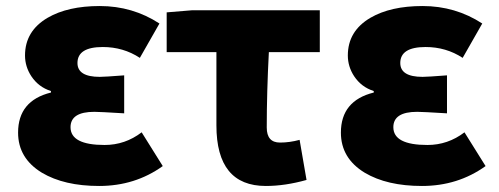

<svg xmlns="http://www.w3.org/2000/svg" viewBox="-20 -603 1654 637"><path d="M119 -30Q40 -78 40 -163Q40 -269 149 -296V-301Q108 -314 84 -350Q63 -382 63 -419Q63 -500 138 -544Q205 -583 311 -583Q420 -583 509 -525L444 -411Q389 -447 321 -447Q237 -447 237 -394Q237 -348 311 -348Q327 -348 392 -353V-227Q310 -232 293 -232Q214 -232 214 -181Q214 -122 327 -122Q395 -122 450 -164L520 -52Q428 14 309 14Q193 14 119 -30Z M698 -187V-430H533V-562L618 -569H1041V-430H872Q865 -297 865 -180Q865 -130 909 -130Q941 -130 974 -139L997 -6Q926 14 862 14Q698 14 698 -187Z M1190 -30Q1111 -78 1111 -163Q1111 -269 1220 -296V-301Q1179 -314 1155 -350Q1134 -382 1134 -419Q1134 -500 1209 -544Q1276 -583 1382 -583Q1491 -583 1580 -525L1515 -411Q1460 -447 1392 -447Q1308 -447 1308 -394Q1308 -348 1382 -348Q1398 -348 1463 -353V-227Q1381 -232 1364 -232Q1285 -232 1285 -181Q1285 -122 1398 -122Q1466 -122 1521 -164L1591 -52Q1499 14 1380 14Q1264 14 1190 -30Z"/></svg>

Font: Source Han Sans CN Heavy
Style: Bold
Weight: 900
Designer: Ryoko NISHIZUKA (kana & ideographs); Paul D. Hunt (Latin, Greek & Cyrillic); Wenlong ZHANG (bopomofo); Sandoll Communica
Foundry: Adobe Systems Incorporated
Version: Version 1.000;PS 1;hotconv 1.0.78;makeotf.lib2.5.61930